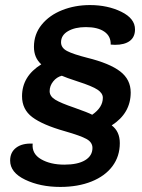

<svg xmlns="http://www.w3.org/2000/svg" viewBox="-20 -729 559 758"><path d="M20 -95Q20 -128 44 -146Q68 -164 109 -162Q105 -122 142 -100.5Q179 -79 234 -79Q287 -79 316 -96.5Q345 -114 345 -145Q345 -167 322 -180Q299 -193 236 -211Q148 -236 107.5 -266.5Q67 -297 67 -349Q67 -428 143 -475Q114 -501 114 -544Q114 -594 144.5 -631.5Q175 -669 225.5 -689Q276 -709 335 -709Q405 -709 459 -682.5Q513 -656 513 -613Q513 -583 492.5 -567.5Q472 -552 434 -552L417 -553Q418 -586 392 -604Q366 -622 319 -622Q276 -622 248.5 -606Q221 -590 221 -562Q221 -540 245 -527.5Q269 -515 324 -501Q413 -479 454.5 -447Q496 -415 496 -364Q496 -282 421 -234Q453 -210 453 -164Q453 -112 424 -73Q395 -34 341.5 -12.5Q288 9 218 9Q139 9 79.5 -19.5Q20 -48 20 -95ZM386 -343Q386 -361 365 -375Q344 -389 288 -407Q239 -423 224 -430Q204 -425 190 -407.5Q176 -390 176 -369Q176 -349 198 -335.5Q220 -322 273 -304Q327 -285 344 -276Q386 -305 386 -343Z"/></svg>

Font: K2D SemiBold
Style: Italic
Weight: 600
Italic angle: -10°
Designer: Katatrad Aksorn Co.,Ltd.
Foundry: Cadson Demak Co.,Ltd.
Version: Version 1.000; ttfautohint (v1.6)